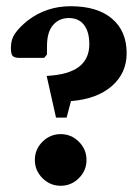

<svg xmlns="http://www.w3.org/2000/svg" viewBox="-20 -592 442 617"><path d="M160 -214 130 -348Q201 -352 234 -377.5Q267 -403 267 -450Q267 -490 250 -512Q233 -534 201 -534Q170 -534 150.5 -511.5Q131 -489 131 -444V-417L122 -406H41Q28 -406 21.5 -411.5Q15 -417 15 -438Q15 -466 29.5 -486Q44 -506 69 -526Q129 -572 207 -572Q293 -572 340 -532Q387 -492 387 -421Q387 -357 339.5 -315.5Q292 -274 208 -267L194 -214ZM175 5Q141 5 116.5 -19.5Q92 -44 92 -78Q92 -112 116.5 -136.5Q141 -161 175 -161Q209 -161 233.5 -136.5Q258 -112 258 -78Q258 -44 233.5 -19.5Q209 5 175 5Z"/></svg>

Font: Spectral SC ExtraBold
Style: Regular
Weight: 800
Designer: Jean-Baptiste Levee
Foundry: Production Type
Version: Version 2.001